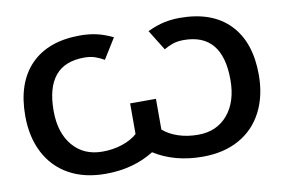

<svg xmlns="http://www.w3.org/2000/svg" viewBox="-75 -827 1430 966"><g transform="rotate(-10 640.0 -344.0)"><path d="M728.5 -659.7Q774.4 -681.2 813 -689.7Q851.6 -698.2 894.5 -698.2Q1059.1 -698.2 1147.9 -606.7Q1236.8 -515.1 1236.8 -347.2Q1236.8 -240.2 1195.1 -158.9Q1153.3 -77.6 1074.7 -33.9Q996.1 9.8 888.2 9.8Q745.1 9.8 640.1 -56.6Q533.7 9.8 392.1 9.8Q283.7 9.8 205.3 -33.9Q127 -77.6 85.2 -158.7Q43.5 -239.7 43.5 -347.2Q43.5 -515.1 132.3 -606.7Q221.2 -698.2 385.7 -698.2Q429.2 -698.2 468 -689.7Q506.8 -681.2 551.8 -659.7L487.3 -555.7Q466.3 -567.9 442.6 -576.4Q418.9 -585 385.7 -585Q188.5 -585 188.5 -347.2Q188.5 -235.4 244.4 -169.2Q300.3 -103 396 -103Q449.7 -103 496.3 -118.4Q543 -133.8 574.2 -161.1V-317.9H706.1V-161.1Q736.8 -133.8 783.2 -118.4Q829.6 -103 884.3 -103Q980 -103 1035.9 -169.2Q1091.8 -235.4 1091.8 -347.2Q1091.8 -585 894.5 -585Q861.3 -585 837.6 -576.4Q814 -567.9 793 -555.7Z"/></g></svg>

Font: Arial
Style: Bold
Weight: 700
Designer: Steve Matteson
Foundry: Ascender Corporation
Version: Version 2.00.3